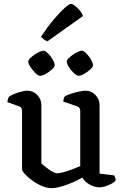

<svg xmlns="http://www.w3.org/2000/svg" viewBox="-20 -969 639 993"><path d="M246 4Q222 4 195.5 -7.5Q169 -19 146 -36Q123 -53 108.5 -69Q94 -85 94 -95V-394Q94 -402 91 -409Q88 -416 79 -419L18 -441Q20 -455 23 -462Q26 -469 30 -472Q47 -482 75.5 -491Q104 -500 122 -500Q151 -500 172.5 -478Q194 -456 194 -425V-123Q205 -114 219.5 -102.5Q234 -91 249.5 -82Q265 -73 276 -73Q288 -73 309 -78.5Q330 -84 353 -93Q376 -102 395 -110V-394Q395 -402 391.5 -409Q388 -416 379 -419L307 -444Q308 -455 311 -462.5Q314 -470 317 -472Q328 -478 348 -484.5Q368 -491 389.5 -495.5Q411 -500 423 -500Q452 -500 473.5 -478Q495 -456 495 -425V-71L570 -62Q572 -59 575 -52Q578 -45 578 -36Q572 -27 557 -19Q542 -11 525 -5.5Q508 0 496 0Q469 0 443 -15Q417 -30 406 -51Q385 -38 356 -25.5Q327 -13 297.5 -4.5Q268 4 246 4ZM386 -577Q379 -577 368.5 -585.5Q358 -594 348 -606Q338 -618 331.5 -630.5Q325 -643 325 -650Q325 -658 334.5 -667.5Q344 -677 357 -686Q370 -695 383 -701Q396 -707 403 -707Q411 -707 420.5 -698.5Q430 -690 439.5 -677.5Q449 -665 455 -652.5Q461 -640 461 -632Q461 -623 447 -610Q433 -597 415.5 -587Q398 -577 386 -577ZM187 -577Q180 -577 170 -585Q160 -593 150 -605.5Q140 -618 133 -630Q126 -642 126 -650Q126 -658 135.5 -667.5Q145 -677 158 -686Q171 -695 184.5 -701Q198 -707 205 -707Q212 -707 222 -698.5Q232 -690 241.5 -677.5Q251 -665 257 -652.5Q263 -640 263 -632Q263 -623 249 -610Q235 -597 217 -587Q199 -577 187 -577ZM225 -755Q215 -759 206 -766Q197 -773 192 -779Q225 -829 257 -867Q289 -905 313.5 -927Q338 -949 347 -949Q355 -949 368 -939Q381 -929 393 -914.5Q405 -900 409 -886Z"/></svg>

Font: Texturina 12pt Medium
Style: Regular
Weight: 500
Designer: Guillermo Torres Carreño
Foundry: Omnibus-Type
Version: Version 1.002